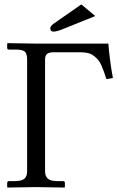

<svg xmlns="http://www.w3.org/2000/svg" viewBox="-20 -840 526 861"><path d="M344.7 -820.3 407.2 -768.1 263.2 -710Q233.9 -698.2 220.2 -698.2Q205.6 -698.2 205.6 -712.9Q205.6 -723.1 220.7 -733.9ZM342.8 -605.5H218.3Q200.2 -605.5 191.2 -598.4Q182.1 -591.3 182.1 -572.8V-71.8Q182.1 -49.8 194.6 -38.8Q207 -27.8 236.8 -27.8H263.2Q271 -27.8 271 -19.5V-1L269 1Q175.8 -1 140.1 -1L14.2 1L12.2 -1V-19.5Q12.2 -27.8 20.5 -27.8H46.9Q76.2 -27.8 88.9 -38.1Q101.6 -48.3 101.6 -71.8V-572.8Q101.6 -599.6 91.3 -608.6Q81.1 -617.7 49.8 -617.7H20Q12.2 -617.7 12.2 -625.5V-644.5L14.2 -646.5Q128.9 -644.5 141.6 -644.5H219.2H465.8Q472.7 -562 486.3 -490.2L457 -485.4Q450.2 -506.8 446 -518.6Q441.9 -530.3 434.8 -546.6Q427.7 -563 419.9 -571.8Q412.1 -580.6 401.1 -589.4Q390.1 -598.1 375.7 -601.8Q361.3 -605.5 342.8 -605.5Z"/></svg>

Font: Libertinage
Style: f
Weight: 400
Designer: OSP
Foundry: OSP
Version: Version 1.0; 2008; OFL relea